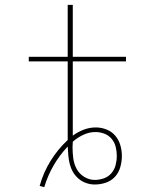

<svg xmlns="http://www.w3.org/2000/svg" viewBox="-20 -755 640 794"><path d="M163 19 144 14Q159 -41 189 -89.5Q219 -138 260 -176Q260 -177 260 -178Q260 -179 260 -180Q260 -182 260 -184Q260 -186 260 -188V-193Q260 -195 260 -197Q260 -199 260 -201V-501H99V-520H260V-735H281V-520H501V-501H281V-201Q281 -199 281 -197.5Q281 -196 281 -194Q301 -209 325.5 -218.5Q350 -228 376 -228Q399 -228 420.5 -219.5Q442 -211 456.5 -194Q471 -177 477.5 -155Q484 -133 484 -110Q484 -87 477.5 -64Q471 -41 455.5 -24Q440 -7 417.5 0.5Q395 8 372 8Q354 8 336.5 2Q319 -4 305 -16Q291 -28 282 -43.5Q273 -59 268.5 -76.5Q264 -94 262.5 -112.5Q261 -131 260 -149Q226 -113 201.5 -70.5Q177 -28 163 19ZM372 -11Q391 -11 409.5 -17.5Q428 -24 440.5 -38.5Q453 -53 458 -72Q463 -91 463 -110Q463 -129 458.5 -147.5Q454 -166 442 -180.5Q430 -195 412 -202Q394 -209 375 -209Q349 -209 324.5 -197.5Q300 -186 281 -169V-168Q281 -162 280.5 -157Q280 -152 280 -147Q280 -123 283 -100Q286 -77 297 -56.5Q308 -36 328.5 -23.5Q349 -11 372 -11Z"/></svg>

Font: Iosevka SS04 Thin Extended
Style: Regular
Weight: 100
Width: 7
Monospace: yes
Designer: Belleve Invis
Foundry: Belleve Invis
Version: Version 19.0.0; ttfautohint (v1.8.4)